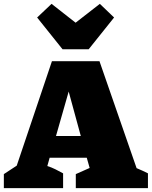

<svg xmlns="http://www.w3.org/2000/svg" viewBox="-54 -978 789 998"><path d="M656 -104Q671 -98 686 -91Q701 -84 715 -77V0H340V-73L412 -105L397 -158H204L192 -115Q214 -108 234 -98Q254 -88 274 -77V0H-34V-73L33 -117L216 -660H463ZM237 -271H366L303 -502ZM271 -722 139 -887 214 -958 339 -860 465 -958 539 -887 407 -722Z"/></svg>

Font: Piazzolla SC Black
Style: Regular
Weight: 900
Designer: Juan Pablo del Peral
Foundry: Huerta Tipografica
Version: Version 1.330